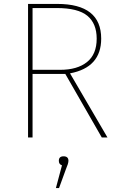

<svg xmlns="http://www.w3.org/2000/svg" viewBox="-20 -701 612 979"><path d="M304 96Q329 96 329 119Q329 132 316 162L281 258H265L296 142Q280 137 280 119Q280 96 304 96ZM146 -345H287Q374 -345 423.5 -384.5Q473 -424 473 -504Q473 -581 425.5 -620.5Q378 -660 269 -660H146ZM528 0H499L313 -324H146V0H123V-681H272Q496 -681 496 -504Q496 -357 337 -327Z"/></svg>

Font: FiraSans
Style: Regular
Weight: 150
Designer: Carrois Corporate & Edenspiekermann AG
Foundry: Carrois Corporate GbR & Edenspiekermann AG
Version: Version 3.106;PS 003.106;hotconv 1.0.70;makeotf.lib2.5.58329